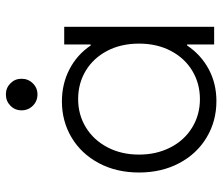

<svg xmlns="http://www.w3.org/2000/svg" viewBox="-72 -683 763 659"><g transform="rotate(-90 309.5 -353.5)"><path d="M486.3 -92.8H482.9Q451.2 -45.4 401.9 -18.8Q352.5 7.8 292 7.8Q223.1 7.8 167 -25.9Q110.8 -59.6 78.9 -120.1Q46.9 -180.7 46.9 -257.8Q46.9 -335.4 79.1 -395.8Q111.3 -456.1 167 -489.3Q222.7 -522.5 291 -522.5Q351.1 -522.5 401.1 -496.6Q451.2 -470.7 482.9 -423.8H486.3V-514.6H546.9V0H486.3ZM489.3 -257.8Q489.3 -319.8 464.4 -367.2Q439.5 -414.6 396.2 -440.7Q353 -466.8 298.8 -466.8Q245.1 -466.8 201.7 -440.2Q158.2 -413.6 133.3 -366Q108.4 -318.4 108.4 -257.8Q108.4 -198.2 132.8 -150.4Q157.2 -102.5 200.9 -75.7Q244.6 -48.8 298.8 -48.8Q352.1 -48.8 395.5 -74.7Q439 -100.6 464.1 -148.2Q489.3 -195.8 489.3 -257.8ZM260.3 -661.1Q260.3 -683.6 276.1 -699.2Q292 -714.8 314.9 -714.8Q337.4 -714.8 353 -699.2Q368.7 -683.6 368.7 -661.1Q368.7 -638.2 353 -622.3Q337.4 -606.4 314.9 -606.4Q292 -606.4 276.1 -622.3Q260.3 -638.2 260.3 -661.1Z"/></g></svg>

Font: Reddit Sans Chocolate Light
Style: Regular
Weight: 300
Designer: Stephen Hutchings
Foundry: Reddit
Version: Version 1.013